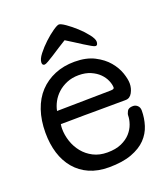

<svg xmlns="http://www.w3.org/2000/svg" viewBox="-125 -744 741 847"><g transform="rotate(-20 245.5 -321.0)"><path d="M30 0ZM364 -303Q381 -303 381 -311Q381 -326 373 -344.5Q365 -363 349.5 -378.5Q334 -394 310 -404.5Q286 -415 254 -415Q223 -415 198 -404.5Q173 -394 155 -377.5Q137 -361 126 -340.5Q115 -320 111 -299ZM107 -239Q106 -234 105.5 -228.5Q105 -223 105 -218Q105 -188 115 -158Q125 -128 144.5 -104Q164 -80 192.5 -65.5Q221 -51 258 -51Q297 -51 324 -63Q351 -75 367.5 -93.5Q384 -112 391.5 -133.5Q399 -155 399 -173Q399 -181 405.5 -193Q412 -205 433 -205Q445 -205 454 -196.5Q463 -188 463 -173Q463 -138 452.5 -104.5Q442 -71 417 -45Q392 -19 349 -3Q306 13 242 13Q190 13 150.5 -4.5Q111 -22 84 -54Q57 -86 43.5 -129.5Q30 -173 30 -226Q30 -284 46 -331Q62 -378 92 -410Q122 -442 164 -459.5Q206 -477 257 -477Q312 -477 350 -457.5Q388 -438 411 -410.5Q434 -383 444 -353.5Q454 -324 454 -304Q454 -281 443 -261Q432 -241 412 -241Q381 -241 338.5 -240.5Q296 -240 248 -240Q238 -240 219 -240Q200 -240 179 -239.5Q158 -239 138.5 -239Q119 -239 107 -239ZM369 -510Q364 -510 351 -517.5Q338 -525 321 -535.5Q304 -546 285 -558.5Q266 -571 249 -581Q232 -571 213 -558.5Q194 -546 177.5 -535.5Q161 -525 148 -517.5Q135 -510 130 -510Q119 -510 119 -523Q119 -539 136.5 -561.5Q154 -584 176.5 -605Q199 -626 220 -640.5Q241 -655 249 -655Q258 -655 279.5 -640Q301 -625 323.5 -604.5Q346 -584 363 -562Q380 -540 380 -527Q380 -520 377.5 -515Q375 -510 369 -510Z"/></g></svg>

Font: Life Savers
Style: Bold
Weight: 700
Designer: Pablo Impallari, Rodrigo Fuenzalida, Brenda Gallo
Foundry: Pablo Impallari, Rodrigo Fuenzalida, Brenda Gallo
Version: Version 3.001; ttfautohint (v0.95) -l 8 -r 50 -G 200 -x 14 -